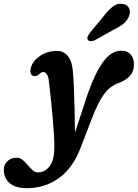

<svg xmlns="http://www.w3.org/2000/svg" viewBox="-128 -742 724 1009"><path d="M335 -254.5Q373.5 -361.5 415.2 -418.5Q457 -475.5 510.5 -475.5Q541 -475.5 558.5 -456Q576 -436.5 576 -404Q576 -367.5 556 -344.8Q536 -322 502.5 -308.5Q474.5 -299 451.8 -281.8Q429 -264.5 407.2 -230Q385.5 -195.5 360.5 -134L296 33.5Q255 141.5 181.2 194.2Q107.5 247 13.5 247Q-45.5 247 -76.8 220.8Q-108 194.5 -108 150.5Q-108 124 -89.5 105.5Q-71 87 -41 87Q-22.5 87 -8.5 98.8Q5.5 110.5 18 125.8Q30.5 141 43.2 152.5Q56 164 72 164Q106.5 164 131.8 133.2Q157 102.5 157.5 32.5Q158 2.5 155 -42.5Q152 -87.5 147.5 -138.2Q143 -189 137.8 -236.2Q132.5 -283.5 128.5 -317.5Q126 -340.5 118 -352Q110 -363.5 100 -363.5Q89 -363.5 78.5 -352.5Q71.5 -345.5 62.8 -343.2Q54 -341 47 -343Q39 -345 34 -355Q29 -365 34.5 -386.5Q44 -421.5 82.2 -448Q120.5 -474.5 172.5 -474.5Q205 -474.5 227.2 -449.2Q249.5 -424 254.5 -371.5Q258 -337 260.2 -283Q262.5 -229 264 -166.8Q265.5 -104.5 266 -45.5ZM413.5 -653Q439.5 -687.5 464.5 -707.2Q489.5 -727 519 -721Q543.5 -716.5 551.2 -696.8Q559 -677 549 -654.5Q539 -632 519.5 -616.2Q500 -600.5 466.5 -584.5L370.5 -530.5Q359.5 -525.5 349 -525.8Q338.5 -526 334 -532.5Q328.5 -540 332.8 -549.8Q337 -559.5 344.5 -569.5Z"/></svg>

Font: Fraunces 9pt SuperSoft SemiBold
Style: Italic
Weight: 600
Italic angle: -16°
Version: Version 1.000;[0bf87f6ff]